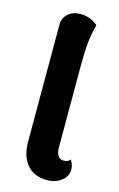

<svg xmlns="http://www.w3.org/2000/svg" viewBox="-116 -783 524 843"><g transform="rotate(15 146.5 -361.5)"><path d="M188 9.8Q127.9 9.8 95.9 -28.1Q64 -65.9 64 -132.8V-662.1Q64 -694.8 86.2 -713.9Q108.4 -732.9 143.1 -732.9Q187 -732.9 221.2 -703.1Q209 -657.7 205.1 -616Q201.2 -574.2 201.2 -507.8V-145Q201.2 -91.8 235.8 -91.8Q257.3 -91.8 265.1 -105Q278.8 -85 278.8 -62Q278.8 -31.2 252.2 -10.7Q225.6 9.8 188 9.8Z"/></g></svg>

Font: Arima
Style: Bold
Weight: 700
Designer: Joana Correia and Natanael Gama
Foundry: NDISCOVER
Version: Version 1.100;Glyphs 3.1.2 (3151)